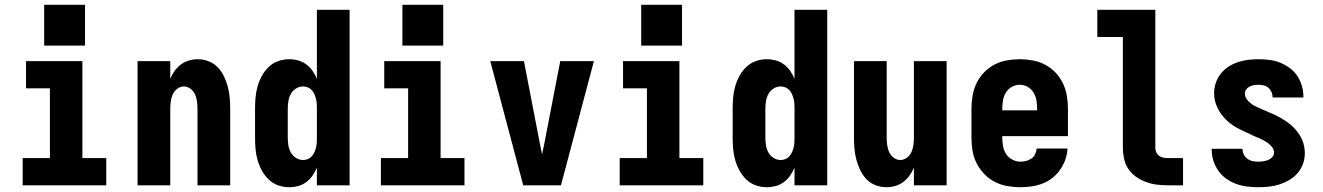

<svg xmlns="http://www.w3.org/2000/svg" viewBox="-20 -776 5540 804"><path d="M75 0V-114H189V-406H89V-520H325V-114H425V0ZM165 -585V-756H336V-585Z M556 0V-520H693V-446Q700 -463 711 -478.5Q722 -494 737 -505.5Q752 -517 770.5 -522.5Q789 -528 808 -528Q831 -528 853.5 -519.5Q876 -511 892 -494Q908 -477 918 -456Q928 -435 934 -412.5Q940 -390 942 -366.5Q944 -343 944 -320V0H807V-320Q807 -335 805 -350.5Q803 -366 797 -380Q791 -394 778 -404Q765 -414 750 -414Q735 -414 722 -404Q709 -394 703 -380Q697 -366 695 -350.5Q693 -335 693 -320V0Z M1191 8Q1167 8 1144.5 0Q1122 -8 1105 -24.5Q1088 -41 1076.5 -62Q1065 -83 1058.5 -106Q1052 -129 1050 -152.5Q1048 -176 1048 -200V-320Q1048 -344 1050 -367.5Q1052 -391 1058.5 -414Q1065 -437 1076.5 -458Q1088 -479 1105 -495.5Q1122 -512 1144.5 -520Q1167 -528 1191 -528Q1210 -528 1228.5 -523Q1247 -518 1262.5 -506.5Q1278 -495 1289 -479Q1300 -463 1307 -446V-735H1444V0H1307V-74Q1300 -57 1289 -41Q1278 -25 1262.5 -13.5Q1247 -2 1228.5 3Q1210 8 1191 8ZM1249 -106Q1249 -106 1249 -106Q1249 -106 1249 -106Q1260 -106 1269.5 -110Q1279 -114 1286 -122Q1293 -130 1297 -139.5Q1301 -149 1303.5 -159Q1306 -169 1306.5 -179.5Q1307 -190 1307 -200V-320Q1307 -330 1306.5 -340.5Q1306 -351 1303.5 -361Q1301 -371 1297 -380.5Q1293 -390 1286 -398Q1279 -406 1269 -410Q1259 -414 1249 -414Q1233 -414 1219 -405Q1205 -396 1197.5 -382Q1190 -368 1187.5 -352Q1185 -336 1185 -320V-200Q1185 -184 1187.5 -168Q1190 -152 1197.5 -138Q1205 -124 1219 -115Q1233 -106 1249 -106Z M1575 0V-114H1689V-406H1589V-520H1825V-114H1925V0ZM1665 -585V-756H1836V-585Z M2171 0 2033 -520H2174L2241 -173Q2243 -162 2245.5 -151.5Q2248 -141 2250 -130Q2252 -141 2254.5 -152Q2257 -163 2259 -173L2326 -520H2467L2329 0Z M2575 0V-114H2689V-406H2589V-520H2825V-114H2925V0ZM2665 -585V-756H2836V-585Z M3191 8Q3167 8 3144.5 0Q3122 -8 3105 -24.5Q3088 -41 3076.5 -62Q3065 -83 3058.5 -106Q3052 -129 3050 -152.5Q3048 -176 3048 -200V-320Q3048 -344 3050 -367.5Q3052 -391 3058.5 -414Q3065 -437 3076.5 -458Q3088 -479 3105 -495.5Q3122 -512 3144.5 -520Q3167 -528 3191 -528Q3210 -528 3228.5 -523Q3247 -518 3262.5 -506.5Q3278 -495 3289 -479Q3300 -463 3307 -446V-735H3444V0H3307V-74Q3300 -57 3289 -41Q3278 -25 3262.5 -13.5Q3247 -2 3228.5 3Q3210 8 3191 8ZM3249 -106Q3249 -106 3249 -106Q3249 -106 3249 -106Q3260 -106 3269.5 -110Q3279 -114 3286 -122Q3293 -130 3297 -139.5Q3301 -149 3303.5 -159Q3306 -169 3306.5 -179.5Q3307 -190 3307 -200V-320Q3307 -330 3306.5 -340.5Q3306 -351 3303.5 -361Q3301 -371 3297 -380.5Q3293 -390 3286 -398Q3279 -406 3269 -410Q3259 -414 3249 -414Q3233 -414 3219 -405Q3205 -396 3197.5 -382Q3190 -368 3187.5 -352Q3185 -336 3185 -320V-200Q3185 -184 3187.5 -168Q3190 -152 3197.5 -138Q3205 -124 3219 -115Q3233 -106 3249 -106Z M3692 8Q3669 8 3646.5 -0.5Q3624 -9 3608 -26Q3592 -43 3582 -64Q3572 -85 3566 -107.5Q3560 -130 3558 -153.5Q3556 -177 3556 -200V-520H3693V-200Q3693 -185 3695 -169.5Q3697 -154 3703 -140Q3709 -126 3722 -116Q3735 -106 3750 -106Q3765 -106 3778 -116Q3791 -126 3797 -140Q3803 -154 3805 -169.5Q3807 -185 3807 -200V-520H3944V0H3807V-74Q3800 -57 3789 -41.5Q3778 -26 3763 -14.5Q3748 -3 3729.5 2.5Q3711 8 3692 8Z M4252 8Q4225 8 4197.5 3Q4170 -2 4145.5 -14.5Q4121 -27 4101.5 -47.5Q4082 -68 4069.5 -92.5Q4057 -117 4052.5 -144.5Q4048 -172 4048 -200V-320Q4048 -347 4052.5 -374.5Q4057 -402 4069 -427Q4081 -452 4100 -472Q4119 -492 4143.5 -505Q4168 -518 4195.5 -523Q4223 -528 4250 -528Q4277 -528 4304.5 -523Q4332 -518 4356.5 -505Q4381 -492 4400 -472Q4419 -452 4431 -427Q4443 -402 4447.5 -374.5Q4452 -347 4452 -320V-206H4177V-200Q4177 -182 4180 -164.5Q4183 -147 4192.5 -132Q4202 -117 4218.5 -108Q4235 -99 4252 -99Q4265 -99 4277 -102Q4289 -105 4299 -112Q4309 -119 4314.5 -130.5Q4320 -142 4321 -154H4450Q4449 -130 4441 -107.5Q4433 -85 4419.5 -65.5Q4406 -46 4387 -31Q4368 -16 4346 -7.5Q4324 1 4300 4.5Q4276 8 4252 8ZM4323 -314V-320Q4323 -338 4320 -355.5Q4317 -373 4308 -388Q4299 -403 4283.5 -412Q4268 -421 4250 -421Q4232 -421 4216.5 -412Q4201 -403 4192 -388Q4183 -373 4180 -355.5Q4177 -338 4177 -320V-314Z M4870 0Q4846 0 4823 -3Q4800 -6 4778.5 -14Q4757 -22 4737.5 -35.5Q4718 -49 4705 -68.5Q4692 -88 4687 -111Q4682 -134 4682 -157V-621H4575V-735H4818V-157Q4818 -147 4822 -138Q4826 -129 4833.5 -123.5Q4841 -118 4850.5 -116Q4860 -114 4870 -114H4934V0Z M5249 8Q5225 8 5201.5 5Q5178 2 5156 -6Q5134 -14 5114.5 -28Q5095 -42 5081.5 -61.5Q5068 -81 5061 -103.5Q5054 -126 5054 -150Q5054 -151 5054 -151.5Q5054 -152 5054 -153H5183Q5183 -153 5183 -152.5Q5183 -152 5183 -152Q5183 -140 5188.5 -129Q5194 -118 5203.5 -111Q5213 -104 5225 -101.5Q5237 -99 5249 -99Q5259 -99 5269.5 -100.5Q5280 -102 5290 -106Q5300 -110 5307.5 -118Q5315 -126 5315 -136Q5315 -151 5305 -162.5Q5295 -174 5283 -181.5Q5271 -189 5258 -195Q5245 -201 5232 -206L5230 -207Q5201 -220 5171.5 -234.5Q5142 -249 5118 -271Q5094 -293 5079 -323Q5064 -353 5064 -385Q5064 -407 5071 -428.5Q5078 -450 5092 -467.5Q5106 -485 5124.5 -497Q5143 -509 5164 -516Q5185 -523 5207 -525.5Q5229 -528 5251 -528Q5274 -528 5297 -525Q5320 -522 5341 -513.5Q5362 -505 5381 -491Q5400 -477 5412.5 -458Q5425 -439 5431.5 -416.5Q5438 -394 5438 -371Q5438 -370 5438 -369.5Q5438 -369 5438 -368H5309Q5309 -368 5309 -368.5Q5309 -369 5309 -369Q5309 -380 5304.5 -390.5Q5300 -401 5292 -408Q5284 -415 5273 -418Q5262 -421 5251 -421Q5242 -421 5232 -419.5Q5222 -418 5213.5 -414Q5205 -410 5199 -402Q5193 -394 5193 -384Q5193 -371 5201.5 -359.5Q5210 -348 5221 -340.5Q5232 -333 5244.5 -327.5Q5257 -322 5269 -316.5Q5281 -311 5293.5 -306Q5306 -301 5318.5 -295Q5331 -289 5342.5 -282.5Q5354 -276 5365 -268.5Q5376 -261 5386.5 -252Q5397 -243 5405.5 -233Q5414 -223 5421.5 -211.5Q5429 -200 5434 -187.5Q5439 -175 5441.5 -161.5Q5444 -148 5444 -135Q5444 -112 5436.5 -90.5Q5429 -69 5414 -51.5Q5399 -34 5379.5 -22.5Q5360 -11 5338.5 -4Q5317 3 5294 5.5Q5271 8 5249 8Z"/></svg>

Font: Iosevka SS04 Heavy
Style: Regular
Weight: 900
Monospace: yes
Designer: Belleve Invis
Foundry: Belleve Invis
Version: Version 19.0.0; ttfautohint (v1.8.4)